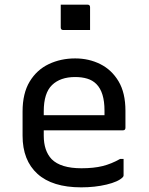

<svg xmlns="http://www.w3.org/2000/svg" viewBox="-20 -794 640 825"><path d="M303 -543Q362 -543 411 -518.5Q460 -494 489.5 -444.5Q519 -395 519 -318V-245Q519 -234 508 -234H168V-211Q168 -146 202 -110Q241 -71 330 -71Q383 -71 421 -80.5Q459 -90 496 -111H511V-40Q511 -36 507 -32Q488 -13 438 -1Q388 11 329 11Q205 11 141 -47Q77 -105 77 -211V-315Q77 -393 107.5 -443.5Q138 -494 189.5 -518.5Q241 -543 303 -543ZM303 -463Q239 -463 203.5 -428.5Q168 -394 168 -316V-299H429V-319Q429 -398 394 -433Q378 -449 355 -456Q332 -463 303 -463ZM241 -774H356Q367 -774 367 -763V-665H252Q241 -665 241 -676Z"/></svg>

Font: Recursive Mn Lnr St
Style: Regular
Weight: 400
Monospace: yes
Version: Version 1.079;hotconv 1.0.112;makeotfexe 2.5.65598; ttfautoh